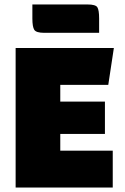

<svg xmlns="http://www.w3.org/2000/svg" viewBox="-20 -840 560 860"><path d="M250 -240V-165H485V0H50V-625H490L465 -460H250V-385H450V-240ZM178 -693Q142 -693 133.5 -706.5Q125 -720 125 -757V-820H372Q408 -820 416 -807.5Q424 -795 424 -757V-693Z"/></svg>

Font: Changa ExtraBold
Style: Regular
Weight: 800
Designer: Eduardo Rodriguez Tunni
Foundry: Eduardo Rodriguez Tunni
Version: Version 3.002; ttfautohint (v1.8.2)